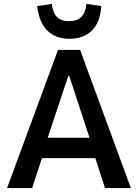

<svg xmlns="http://www.w3.org/2000/svg" viewBox="-20 -960 705 980"><path d="M16 0 276 -705H389L648 0H516L452 -198L501 -153H161L209 -198L144 0ZM329 -574 215 -232 200 -257H461L445 -232L333 -574ZM333 -762Q289 -762 253.5 -780.5Q218 -799 197 -836Q176 -873 170 -929L245 -940Q249 -895 270.5 -873.5Q292 -852 332 -852Q373 -852 394.5 -873Q416 -894 421 -940L497 -929Q492 -847 449.5 -804.5Q407 -762 333 -762Z"/></svg>

Font: Nunito Sans 7pt Condensed
Style: Bold
Weight: 700
Width: 3
Designer: Vernon Adams
Foundry: Vernon Adams
Version: Version 3.101;gftools[0.9.27]